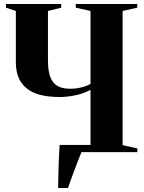

<svg xmlns="http://www.w3.org/2000/svg" viewBox="-20 -763 722 963"><path d="M271.5 180Q272 144.5 272.8 108.8Q273.5 73 275.2 36.8Q277 0.5 279 -36H434V-312.5Q401.5 -294 359 -285.2Q316.5 -276.5 280 -276.5Q230 -276.5 193 -284.5Q156 -292.5 130.5 -308.2Q105 -324 89.2 -345.5Q73.5 -367 66.5 -393.8Q59.5 -420.5 59.5 -451.5V-708L10 -724.5V-743H287V-724.5L220.5 -708V-459.5Q220.5 -426.5 225.8 -400.2Q231 -374 243.2 -355.5Q255.5 -337 277.2 -327.5Q299 -318 332 -318Q353 -318 372 -321.2Q391 -324.5 407 -330Q423 -335.5 434 -342.5V-708L360 -724.5V-743H668.5V-724.5L595 -708V-35L669 -18.5V0H389Q382.5 14 373.5 37.2Q364.5 60.5 354.5 87.2Q344.5 114 335.5 138.5Q326.5 163 321 180Z"/></svg>

Font: Merriweather 144pt
Style: Bold
Weight: 700
Version: Version 2.100